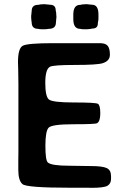

<svg xmlns="http://www.w3.org/2000/svg" viewBox="-20 -901 609 917"><path d="M247.1 -793.5Q247.1 -763.2 212.4 -763.2Q208.5 -762.2 206.1 -762.2L195.8 -761.2H176.3L174.3 -761.7H169.9L162.1 -763.2Q131.3 -763.2 131.3 -794.4L130.9 -796.9L130.4 -798.8L128.9 -815.9V-827.1L129.4 -829.1L130.9 -844.2Q131.3 -846.7 131.3 -848.1Q131.3 -877.9 162.1 -877.9Q166 -878.9 168 -878.9L169.9 -879.4L172.4 -879.9L189 -880.9H195.8L197.8 -880.4L214.4 -878.9Q216.3 -878.4 218.3 -878.4Q246.1 -878.4 246.1 -851.6L248.5 -838.9V-834.5L249.5 -821.3V-816.9L249 -814.9L247.6 -797.9Q247.1 -795.4 247.1 -793.5ZM330.1 -809.6V-831.5Q330.1 -877.9 363.3 -877.9Q367.2 -878.9 369.1 -878.9L371.6 -879.4L373.5 -879.9L390.1 -880.9H397L398.9 -880.4L415.5 -878.9Q417.5 -878.4 419.4 -878.4Q450.2 -878.4 450.2 -832V-810.1L449.7 -808.1V-803.7Q447.3 -793.9 447.3 -789.1Q447.3 -764.6 420.9 -764.6Q413.1 -762.7 411.1 -762.7L396.5 -761.2H377L375 -761.7H370.6L362.8 -763.2Q330.1 -763.2 330.1 -809.6ZM510.3 -60.1V-46.4Q510.3 -24.4 493.9 -14.2Q477.5 -3.9 416.5 -3.9L399.4 -4.4H313Q106.9 -4.4 87.2 -21.7Q67.4 -39.1 67.4 -89.4Q67.4 -114.7 67.4 -140.1L67.9 -174.3V-502.4L67.4 -536.6Q67.4 -553.7 66.9 -570.3L65.9 -604Q65.9 -670.4 88.9 -682.6Q111.8 -694.8 234.4 -694.8H457.5Q483.9 -694.8 494.4 -682.1Q504.9 -669.4 504.9 -639.6Q504.9 -609.9 470.2 -599.1Q443.4 -590.8 338.6 -590.8Q233.9 -590.8 218.3 -582Q196.3 -569.8 196.3 -505.4Q196.3 -440.9 213.1 -426.3Q230 -411.6 333 -411.6Q436 -411.6 447.5 -405.3Q459 -398.9 459 -359.9Q459 -320.8 443.4 -312.5Q434.6 -307.6 330.6 -307.6Q226.6 -307.6 211.7 -290.5Q196.8 -273.4 196.8 -204.6Q196.8 -135.7 208.5 -125Q225.6 -109.4 313 -109.4L413.6 -107.9Q469.7 -107.9 490 -98.1Q510.3 -88.4 510.3 -60.1Z"/></svg>

Font: Averia Sans Libre
Style: Bold
Weight: 700
Version: Version 1.002